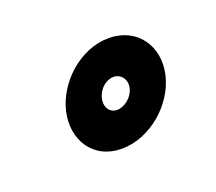

<svg xmlns="http://www.w3.org/2000/svg" viewBox="-44 -172 284 252"><g transform="rotate(-20 98.0 -46.0)"><path d="M89.2 -46C92.2 -58.9 103.2 -67.2 112.9 -67.2C123.2 -67.2 130.7 -57.9 128 -46C125.2 -34.1 113.4 -24.8 103.1 -24.8C93.4 -24.8 86.3 -33.1 89.2 -46ZM39.2 -46C30.7 -8.9 51.2 25.2 91.5 25.2C131.2 25.2 169.2 -7.9 178 -46C186.8 -84.1 164.1 -117.2 124.4 -117.2C84.1 -117.2 47.8 -83.1 39.2 -46Z"/></g></svg>

Font: Hi.
Style: Regular
Weight: 400
Designer: Mew Too, Robert Jablonski
Foundry: Cannot Into Space Fonts
Version: Version 1.996